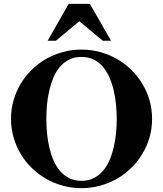

<svg xmlns="http://www.w3.org/2000/svg" viewBox="-20 -960 845 995"><path d="M555.2 -749 445.8 -939.9H335.9L227.1 -749H270L391.1 -850.1L512.2 -749ZM768.1 -344.2Q768.1 -394 754.9 -440.2Q741.7 -486.3 717.5 -526.1Q693.4 -565.9 659.9 -598.6Q626.5 -631.3 585.7 -654.5Q544.9 -677.7 498.3 -690.4Q451.7 -703.1 401.9 -703.1Q352.1 -703.1 305.7 -690.4Q259.3 -677.7 218.8 -654.5Q178.2 -631.3 144.8 -598.6Q111.3 -565.9 87.4 -526.1Q63.5 -486.3 50.3 -440.2Q37.1 -394 37.1 -344.2Q37.1 -293.9 50.3 -248Q63.5 -202.1 87.4 -162.1Q111.3 -122.1 144.8 -89.4Q178.2 -56.6 218.8 -33.4Q259.3 -10.3 305.7 2.4Q352.1 15.1 401.9 15.1Q451.7 15.1 498.3 2.4Q544.9 -10.3 585.7 -33.4Q626.5 -56.6 659.9 -89.4Q693.4 -122.1 717.5 -162.1Q741.7 -202.1 754.9 -248.3Q768.1 -294.4 768.1 -344.2ZM585 -344.2Q585 -308.1 581.3 -270.3Q577.6 -232.4 569.3 -196.8Q561 -161.1 547.4 -129.6Q533.7 -98.1 513.4 -74.5Q493.2 -50.8 465.6 -36.9Q438 -22.9 401.9 -22.9Q365.7 -22.9 338.4 -36.9Q311 -50.8 290.8 -74.5Q270.5 -98.1 257.1 -129.6Q243.7 -161.1 235.4 -196.8Q227.1 -232.4 223.6 -270.3Q220.2 -308.1 220.2 -344.2Q220.2 -379.9 223.6 -417.7Q227.1 -455.6 235.4 -491.2Q243.7 -526.9 257.1 -558.6Q270.5 -590.3 290.8 -613.8Q311 -637.2 338.4 -651.1Q365.7 -665 401.9 -665Q438 -665 465.6 -651.4Q493.2 -637.7 513.4 -613.8Q533.7 -589.8 547.4 -558.3Q561 -526.9 569.3 -491.2Q577.6 -455.6 581.3 -417.7Q585 -379.9 585 -344.2Z"/></svg>

Font: Galatia SIL
Style: Bold
Weight: 700
Designer: Development by SIL's NRSI team
Version: Version 2.1